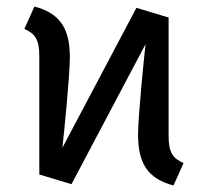

<svg xmlns="http://www.w3.org/2000/svg" viewBox="-20 -559 640 591"><path d="M101 -386V-22L200 8L428 -423C424 -388 405 -203 405 -144C405 -56 435 -9 514 12L545 -57C512 -72 499 -89 499 -141V-505L400 -535L172 -104C176 -139 195 -324 195 -383C195 -471 165 -518 86 -539L55 -470C88 -455 101 -438 101 -386Z"/></svg>

Font: FiraGO Unicode
Style: Regular
Weight: 400
Designer: bBox Type
Foundry: bBox Type GmbH
Version: Version 1.001;PS 001.001;hotconv 1.0.88;makeotf.lib2.5.64775